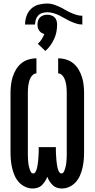

<svg xmlns="http://www.w3.org/2000/svg" viewBox="-20 -1068 540 1096"><path d="M333 8Q319 8 305 3.5Q291 -1 281 -11Q271 -21 263 -33Q255 -45 250 -59Q245 -45 237 -33Q229 -21 219 -11Q209 -1 195 3.5Q181 8 167 8Q144 8 123 -2Q102 -12 87 -29Q72 -46 63 -67Q54 -88 49 -110Q44 -132 42 -154.5Q40 -177 40 -200V-535Q40 -558 42.5 -581.5Q45 -605 52 -627.5Q59 -650 71 -670.5Q83 -691 101 -706Q119 -721 142 -728Q165 -735 188 -735V-649Q177 -649 168 -641Q159 -633 154 -623Q149 -613 146 -602Q143 -591 141.5 -580Q140 -569 139.5 -557.5Q139 -546 139 -535V-200Q139 -192 139 -183.5Q139 -175 139.5 -167Q140 -159 140.5 -150.5Q141 -142 142 -134Q143 -126 145 -118Q147 -110 149.5 -102Q152 -94 156.5 -86Q161 -78 169 -78Q177 -78 181.5 -85Q186 -92 188.5 -99.5Q191 -107 192.5 -114.5Q194 -122 195 -129.5Q196 -137 197 -144.5Q198 -152 198.5 -159.5Q199 -167 199.5 -174.5Q200 -182 200.5 -190Q201 -198 201 -205.5Q201 -213 201 -221V-228H299V-221Q299 -213 299 -205.5Q299 -198 299.5 -190Q300 -182 300.5 -174.5Q301 -167 301.5 -159.5Q302 -152 303 -144.5Q304 -137 305 -129.5Q306 -122 307.5 -114.5Q309 -107 311.5 -99.5Q314 -92 318.5 -85Q323 -78 331 -78Q339 -78 343.5 -86Q348 -94 350.5 -102Q353 -110 355 -118Q357 -126 358 -134Q359 -142 359.5 -150.5Q360 -159 360.5 -167Q361 -175 361 -183.5Q361 -192 361 -200V-535Q361 -546 360.5 -557.5Q360 -569 358.5 -580Q357 -591 354 -602Q351 -613 346 -623Q341 -633 332 -641Q323 -649 312 -649V-735Q335 -735 358 -728Q381 -721 399 -706Q417 -691 429 -670.5Q441 -650 448 -627.5Q455 -605 457.5 -581.5Q460 -558 460 -535V-200Q460 -177 458 -154.5Q456 -132 451 -110Q446 -88 437 -67Q428 -46 413 -29Q398 -12 377 -2Q356 8 333 8ZM180 -928H123Q123 -953 131.5 -977Q140 -1001 158 -1018Q176 -1035 200.5 -1041.5Q225 -1048 250 -1048Q268 -1048 285 -1042.5Q302 -1037 318.5 -1029.5Q335 -1022 350 -1013Q365 -1004 381.5 -996.5Q398 -989 415 -983.5Q432 -978 450 -978V-928Q432 -928 415 -933.5Q398 -939 381.5 -946.5Q365 -954 350 -963Q335 -972 318.5 -980Q302 -988 285 -993Q268 -998 250 -998Q236 -998 222 -994Q208 -990 198.5 -980Q189 -970 184.5 -956Q180 -942 180 -928ZM239 -777 196 -818Q209 -830 218 -844Q227 -858 233 -874Q224 -876 216.5 -881Q209 -886 203.5 -893.5Q198 -901 196 -910Q194 -919 194 -928Q194 -940 197.5 -951Q201 -962 209 -969.5Q217 -977 228 -980.5Q239 -984 250 -984Q261 -984 272 -980.5Q283 -977 291 -969.5Q299 -962 302.5 -951Q306 -940 306 -928Q306 -907 302 -886Q298 -865 289 -845.5Q280 -826 267.5 -808.5Q255 -791 239 -777Z"/></svg>

Font: Zed Mono Semibold
Style: Regular
Weight: 600
Monospace: yes
Designer: Belleve Invis
Foundry: Belleve Invis
Version: Version 1.0.0; ttfautohint (v1.8.4)